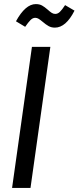

<svg xmlns="http://www.w3.org/2000/svg" viewBox="-20 -918 384 938"><path d="M129 0H39L136 -689H226ZM189 -811Q177 -821 169 -826Q161 -831 152 -831Q140 -831 129 -820Q118 -809 103 -787L58 -814Q104 -898 155 -898Q173 -898 185.5 -891Q198 -884 214 -870Q225 -860 233 -855Q241 -850 250 -850Q262 -850 272.5 -860Q283 -870 298 -893L344 -866Q302 -783 248 -783Q231 -783 217.5 -790.5Q204 -798 189 -811Z"/></svg>

Font: Fira Sans Compressed
Style: Italic
Weight: 400
Width: 1
Italic angle: -8°
Designer: bBox Type GmbH & Carrois Corporate GbR & Edenspiekermann AG
Foundry: bBox Type GmbH & Carrois Corporate GbR & Edenspiekermann AG
Version: Version 4.301